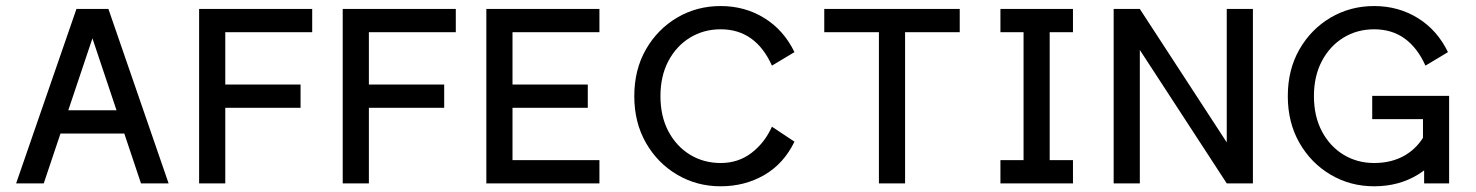

<svg xmlns="http://www.w3.org/2000/svg" viewBox="-20 -616 4957 645"><path d="M142.1 -245.6V-167.5H429.7V-245.6ZM290.5 -487.3 453.6 0H546.4L344.2 -585.9H236.8L34.2 0H127Z M736.8 -63.5V-253.9H989.7V-332H736.8V-507.8H1028.8V-585.9H648.9V0H736.8Z M1219.2 -63.5V-253.9H1472.2V-332H1219.2V-507.8H1511.2V-585.9H1131.3V0H1219.2Z M1954.6 -332H1701.7V-507.8H1993.7V-585.9H1613.8V0H1993.7V-78.1H1701.7V-253.9H1954.6Z M2573.2 -395.5 2648.9 -440.9Q2613.3 -514.6 2547.9 -555.2Q2482.4 -595.7 2400.9 -595.7Q2320.8 -595.7 2254.9 -556.9Q2189 -518.1 2149.9 -450Q2110.8 -381.8 2110.8 -293Q2110.8 -204.6 2149.9 -136.2Q2189 -67.9 2254.9 -29.1Q2320.8 9.8 2400.9 9.8Q2482.4 9.8 2547.9 -28.3Q2613.3 -66.4 2648.9 -140.1L2573.2 -190.4Q2548.8 -136.2 2504.6 -102.3Q2460.4 -68.4 2400.9 -68.4Q2343.8 -68.4 2297.9 -96.4Q2252 -124.5 2225.3 -175Q2198.7 -225.6 2198.7 -293Q2198.7 -360.4 2225.3 -410.9Q2252 -461.4 2297.9 -489.5Q2343.8 -517.6 2400.9 -517.6Q2460.4 -517.6 2503.4 -486.6Q2546.4 -455.6 2573.2 -395.5Z M3020.5 0V-507.8H3204.1V-585.9H2749V-507.8H2932.6V0Z M3340.8 -585.9V-507.8H3418.5V-78.1H3340.8V0H3584.5V-78.1H3506.3V-507.8H3584.5V-585.9Z M3809.1 -585.9H3721.2V0H3809.1V-448.2L4101.1 0H4189V-585.9H4101.1V-137.7Z M4596.2 -68.4Q4539.1 -68.4 4493.2 -96.4Q4447.3 -124.5 4420.7 -175Q4394 -225.6 4394 -293Q4394 -360.4 4420.7 -410.9Q4447.3 -461.4 4493.2 -489.5Q4539.1 -517.6 4596.2 -517.6Q4655.8 -517.6 4698.7 -486.6Q4741.7 -455.6 4768.6 -395.5L4844.2 -440.9Q4808.6 -514.6 4743.2 -555.2Q4677.7 -595.7 4596.2 -595.7Q4516.1 -595.7 4450.2 -556.9Q4384.3 -518.1 4345.2 -450Q4306.2 -381.8 4306.2 -293Q4306.2 -204.6 4345.2 -136.2Q4384.3 -67.9 4450.2 -29.1Q4516.1 9.8 4596.2 9.8Q4679.7 9.8 4743.9 -29.8Q4808.1 -69.3 4844.7 -138.7L4770 -169.9Q4745.1 -121.1 4700.7 -94.7Q4656.2 -68.4 4596.2 -68.4ZM4589.8 -293.9V-215.8H4760.3V-105.5L4764.2 -96.2V0H4848.1V-293.9Z"/></svg>

Font: Giphurs SC
Style: Regular
Weight: 400
Version: Version 0.920